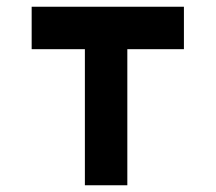

<svg xmlns="http://www.w3.org/2000/svg" viewBox="-20 -550 640 570"><path d="M232 -404H74V-530H526V-404H358V0H232Z"/></svg>

Font: Fliege Mono Thin
Style: Regular
Weight: 100
Version: Version 0.020;Glyphs 3.3 (3306)